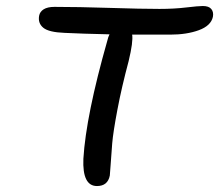

<svg xmlns="http://www.w3.org/2000/svg" viewBox="-20 -689 733 642"><path d="M304.2 -66.9Q254.9 -66.9 258.8 -158.2Q267.6 -302.7 338.9 -553.2Q341.8 -565.9 346.2 -574.2Q252.9 -576.2 195.8 -579.1Q143.1 -581.1 124.8 -596.2Q106.4 -611.3 110.8 -636.2Q113.3 -649.9 126.2 -658Q139.2 -666 162.1 -666Q240.7 -666 346.9 -662.6Q453.1 -659.2 513.2 -659.2Q562.5 -659.2 603 -664.1Q643.6 -668.9 658.2 -668.9Q678.2 -668.9 686.5 -658.9Q694.8 -648.9 691.9 -632.8Q685.5 -603 645 -588.1Q604.5 -573.2 548.8 -573.2H421.9Q425.8 -549.8 410.2 -484.9Q386.7 -397 372.6 -322.3Q358.4 -247.6 355.2 -209.7Q352.1 -171.9 350.1 -140.4Q348.1 -108.9 347.2 -102.1Q340.3 -66.9 304.2 -66.9Z"/></svg>

Font: Shantell Sans Irregular Bouncy
Style: Italic
Weight: 400
Italic angle: -11.31°
Designer: Stephen Nixon, Anya Danilova, Shantell Martin
Foundry: Arrow Type
Version: Version 1.006;[9816181b4]